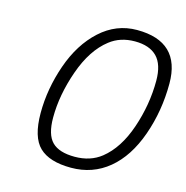

<svg xmlns="http://www.w3.org/2000/svg" viewBox="-106 -804 884 914"><g transform="rotate(15 336.5 -347.5)"><path d="M457 -87Q530 -145 569.5 -261Q609 -377 609 -495Q609 -575 572 -612.5Q535 -650 463 -650Q391 -650 340 -610Q265 -552 222.5 -431.5Q180 -311 180 -199Q180 -115 215 -80Q250 -45 327 -45Q404 -45 457 -87ZM459 -705Q673 -705 673 -498Q673 -363 630 -241.5Q587 -120 508.5 -55Q430 10 323.5 10Q217 10 167 -38Q117 -86 117 -205Q117 -324 158.5 -443Q200 -562 278.5 -633.5Q357 -705 459 -705Z"/></g></svg>

Font: Titillium Web Light
Style: Italic
Weight: 300
Italic angle: -13°
Version: Version 1.002;PS 57.000;hotconv 1.0.70;makeotf.lib2.5.55311